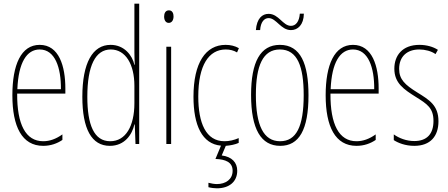

<svg xmlns="http://www.w3.org/2000/svg" viewBox="-20 -780 2429 1040"><path d="M195 -537C94 -537 47 -429 47 -264C47 -94 99 10 214 10C255 10 290 -3 318 -22V-52C283 -27 249 -15 214 -15C119 -15 72 -106 73 -273H334V-301C334 -421 300 -537 195 -537ZM195 -512C278 -512 311 -414 310 -297H74C80 -442 125 -512 195 -512Z M575 10C656 10 696 -52 708 -106H710L714 0H734V-760H708V-497C708 -475 709 -454 710 -429H708C697 -479 654 -537 579 -537C482 -537 426 -440 426 -256C426 -82 476 10 575 10ZM577 -15C489 -15 453 -104 453 -256C453 -424 497 -512 580 -512C660 -512 708 -432 708 -315V-221C708 -97 661 -15 577 -15Z M895 -724C875 -724 869 -706 869 -690C869 -672 877 -656 894 -656C910 -656 920 -670 920 -691C920 -707 914 -724 895 -724ZM907 -527H881V0H907Z M1265 145C1265 100 1236 69 1181 62L1203 10C1227 8 1254 3 1273 -6V-32C1248 -21 1221 -15 1196 -15C1095 -15 1054 -114 1054 -257C1054 -427 1111 -512 1203 -512C1225 -512 1246 -507 1264 -496L1274 -519C1253 -531 1229 -537 1202 -537C1094 -537 1028 -440 1028 -256C1028 -101 1075 0 1177 9L1147 81C1201 83 1240 98 1240 145C1240 192 1202 217 1155 217C1142 217 1123 214 1109 210V234C1124 238 1143 240 1155 240C1223 240 1265 203 1265 145Z M1366 -617H1389C1392 -662 1412 -682 1435 -682C1477 -682 1501 -617 1556 -617C1593 -617 1625 -645 1626 -706H1604C1601 -664 1583 -640 1556 -640C1512 -640 1490 -705 1435 -705C1400 -705 1371 -680 1366 -617ZM1651 -264C1651 -433 1609 -537 1496 -537C1390 -537 1340 -444 1340 -266C1340 -80 1394 10 1498 10C1600 10 1651 -77 1651 -264ZM1366 -266C1366 -424 1404 -512 1496 -512C1592 -512 1625 -418 1625 -265C1625 -94 1585 -15 1497 -15C1407 -15 1366 -102 1366 -266Z M1892 -537C1791 -537 1744 -429 1744 -264C1744 -94 1796 10 1911 10C1952 10 1987 -3 2015 -22V-52C1980 -27 1946 -15 1911 -15C1816 -15 1769 -106 1770 -273H2031V-301C2031 -421 1997 -537 1892 -537ZM1892 -512C1975 -512 2008 -414 2007 -297H1771C1777 -442 1822 -512 1892 -512Z M2355 -123C2355 -210 2305 -239 2239 -280C2175 -320 2142 -349 2142 -407C2142 -475 2186 -512 2251 -512C2283 -512 2317 -503 2339 -487L2352 -510C2326 -527 2290 -537 2252 -537C2159 -537 2116 -479 2116 -408C2116 -330 2167 -296 2234 -254C2293 -217 2328 -195 2328 -125C2328 -56 2294 -16 2224 -16C2182 -16 2142 -31 2113 -52V-21C2136 -6 2175 10 2224 10C2312 10 2355 -43 2355 -123Z"/></svg>

Font: Noto Sans Ethiopic ExtraCondensed Thin
Style: Regular
Weight: 100
Width: 2
Designer: Monotype Design Team
Foundry: Monotype Imaging Inc.
Version: Version 2.102